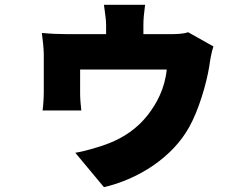

<svg xmlns="http://www.w3.org/2000/svg" viewBox="-20 -672 1040 798"><path d="M767 -145C805 -213 838 -322 850 -398C852 -414 859 -457 867 -479L762 -538C746 -532 720 -530 684 -530H576V-567C576 -592 578 -613 583 -652H412C417 -613 421 -592 421 -567V-530H261C229 -530 184 -532 154 -535C157 -514 162 -467 162 -447V-291C162 -267 160 -235 157 -213H318C316 -230 313 -261 313 -281V-383H673C665 -303 631 -242 595 -195C551 -138 493 -100 434 -77C403 -64 335 -44 293 -37L412 106C557 72 698 -19 767 -145Z"/></svg>

Font: Glow Sans SC Normal Heavy
Style: Regular
Weight: 900
Designer: Ryoko NISHIZUKA (kana, bopomofo & ideographs); Paul D. Hunt (Latin, Greek & Cyrillic); Sandoll Communications, Soo-young
Version: Version 0.93